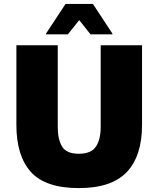

<svg xmlns="http://www.w3.org/2000/svg" viewBox="-20 -952 812 984"><path d="M64 -720H276V-300Q276 -237 298.5 -200.5Q321 -164 384 -164Q447 -164 471.5 -200.5Q496 -237 496 -300V-720H708V-312Q708 -153 630 -70.5Q552 12 384 12Q213 12 138.5 -70.5Q64 -153 64 -312ZM216 -776V-780L316 -932H456L556 -780V-776H444L386 -849L328 -776Z"/></svg>

Font: Kufam Black
Style: Regular
Weight: 900
Designer: Wael Morcos, Artur Schmal
Foundry: Original Type
Version: Version 1.301; ttfautohint (v1.8.3)